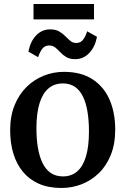

<svg xmlns="http://www.w3.org/2000/svg" viewBox="-20 -923 623 954"><path d="M30.5 -275.5Q30.5 -347 52.8 -401Q75 -455 112.8 -491.8Q150.5 -528.5 198.2 -547.2Q246 -566 297.5 -566Q383.5 -566 440 -529Q496.5 -492 524.5 -427.5Q552.5 -363 552.5 -279.5Q552.5 -207.5 530.5 -153Q508.5 -98.5 470.5 -62Q432.5 -25.5 384.8 -7.2Q337 11 285.5 11Q221 11 173.2 -10Q125.5 -31 93.8 -69.5Q62 -108 46.2 -160.5Q30.5 -213 30.5 -275.5ZM293 -46.5Q334.5 -46.5 363.2 -71Q392 -95.5 407 -145.2Q422 -195 422 -270Q422 -322.5 415 -366.2Q408 -410 392.8 -442Q377.5 -474 352.8 -491.2Q328 -508.5 292.5 -508.5Q250.5 -508.5 221.2 -484Q192 -459.5 176.5 -410Q161 -360.5 161 -285Q161 -232 168.5 -188.2Q176 -144.5 191.5 -112.8Q207 -81 232 -63.8Q257 -46.5 293 -46.5ZM121 -666.5Q131.5 -718.5 160.2 -747.8Q189 -777 229 -777Q256.5 -777 274 -766.8Q291.5 -756.5 304.5 -743.2Q317.5 -730 329.8 -719.8Q342 -709.5 358 -709.5Q379.5 -709 392.2 -725Q405 -741 413 -767.5L462 -740Q452 -689 423 -659Q394 -629 353 -629Q327 -629 309.8 -639.2Q292.5 -649.5 280 -663Q267.5 -676.5 254.8 -686.8Q242 -697 224.5 -697Q203 -697 190.5 -681.2Q178 -665.5 169.5 -639ZM447 -903V-826.5H146.5V-903Z"/></svg>

Font: Merriweather 28pt SemiBold
Style: Regular
Weight: 600
Version: Version 2.100